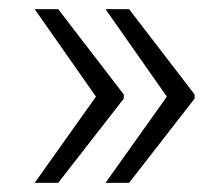

<svg xmlns="http://www.w3.org/2000/svg" viewBox="-20 -481 493 422"><path d="M107.9 -460.9 252 -273.4V-264.2L107.9 -79.1H56.2L190.9 -268.6L56.2 -460.9ZM263.7 -460.9 407.7 -273.4V-264.2L263.7 -79.1H211.9L346.7 -268.6L211.9 -460.9Z"/></svg>

Font: Roboto-Light
Style: Regular
Weight: 300
Designer: Google
Version: Version 2.137; 2017